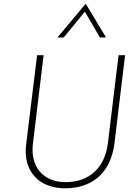

<svg xmlns="http://www.w3.org/2000/svg" viewBox="-20 -1002 746 1030"><path d="M157 -235Q149 -169 169 -122Q189 -75 231.5 -50Q274 -25 332 -25Q396 -25 444 -50Q492 -75 521.5 -122Q551 -169 559 -235L616 -706H651L594 -233Q584 -156 550 -102Q516 -48 459.5 -20Q403 8 328 8Q261 8 210.5 -20Q160 -48 135.5 -102Q111 -156 121 -233L179 -706H214ZM516 -801 431 -947 443 -949 322 -801H288L440 -982L549 -801Z"/></svg>

Font: Josefin Sans ExtraLight
Style: Italic
Weight: 250
Italic angle: -7°
Designer: Santiago Orozco
Foundry: Typemade
Version: Version 2.000